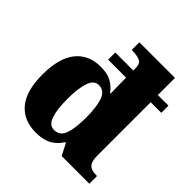

<svg xmlns="http://www.w3.org/2000/svg" viewBox="-202 -914 1078 1078"><g transform="rotate(45 337.5 -375.0)"><path d="M243 10Q146 10 92.5 -54Q39 -118 39 -247Q39 -378 92 -444Q145 -510 240 -510Q295 -510 327.5 -491Q360 -472 381 -443H386Q385 -463 384.5 -490.5Q384 -518 384 -547V-567H241V-624H384V-641Q384 -680 360.5 -689.5Q337 -699 304 -699H296V-760H579V-624H663V-567H579V-143Q579 -96 596.5 -78.5Q614 -61 651 -61H659V0H439L404 -69H398Q376 -32 339 -11Q302 10 243 10ZM305 -73Q351 -73 367.5 -119Q384 -165 384 -250Q384 -331 367.5 -380Q351 -429 306 -430Q267 -429 251 -380Q235 -331 235 -249Q235 -166 251 -119.5Q267 -73 305 -73Z"/></g></svg>

Font: Noto Serif Telugu Black
Style: Regular
Weight: 900
Designer: Jelle Bosma - Monotype Design Team
Foundry: Monotype Imaging Inc.
Version: Version 2.005; ttfautohint (v1.8.4.7-5d5b)